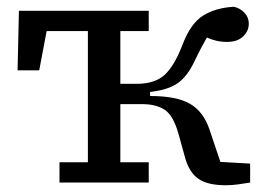

<svg xmlns="http://www.w3.org/2000/svg" viewBox="-20 -540 784 568"><path d="M648 8Q594 8 567 -11Q540 -30 528 -72L508 -144Q493 -198 467.5 -215Q442 -232 400 -232H336V-60H420V0H156V-60H240V-448H118L96 -332H32L36 -508H420V-448H336V-292H384Q438 -292 467 -318.5Q496 -345 520 -408Q544 -471 581 -494Q618 -517 672 -520Q690 -516 703 -502.5Q716 -489 716 -470Q716 -448 699 -432Q682 -416 652 -416Q635 -416 620 -419.5Q605 -423 592 -429Q585 -417 576 -400Q567 -383 556 -360Q535 -315 506.5 -294.5Q478 -274 424 -268V-256Q502 -256 542 -233Q582 -210 600 -156L632 -61L720 -56V0Q702 3 684 5.5Q666 8 648 8Z"/></svg>

Font: Source Serif 4 Caption
Style: Regular
Weight: 400
Designer: Frank Grießhammer
Foundry: Adobe Systems Incorporated
Version: Version 4.004;hotconv 1.0.117;makeotfexe 2.5.65602